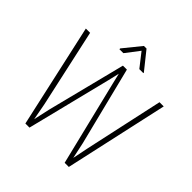

<svg xmlns="http://www.w3.org/2000/svg" viewBox="-231 -1070 1242 1242"><g transform="rotate(45 390.0 -448.5)"><path d="M237.3 -170.9 374 -710.9H405.3L374.5 -579.6L230 0H199.7ZM73.7 -710.9 191.9 -172.4 224.1 0H192.4L34.7 -710.9ZM591.3 -172.9 708.5 -710.9H747.1L589.8 0H556.2ZM410.2 -710.9 545.4 -170.9 582 0H551.8L410.2 -579.6L378.9 -710.9ZM403.8 -897 501.5 -774.9V-770H464.8L391.1 -864.3L318.8 -770H282.7V-777.3L379.9 -897Z"/></g></svg>

Font: Roboto Condensed ExtraLight
Style: Regular
Weight: 250
Designer: Christian Robertson
Foundry: Google
Version: Version 3.008; 2023